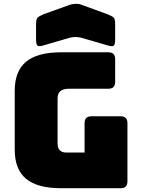

<svg xmlns="http://www.w3.org/2000/svg" viewBox="-20 -997 748 1017"><path d="M619 0H304Q178 0 118 -50Q58 -100 58 -204V-516Q58 -620 118 -670Q178 -720 304 -720H554Q590 -720 590 -684V-563Q590 -527 554 -527H346Q285 -527 285 -477V-238Q285 -189 331 -189H428V-345Q428 -381 464 -381H619Q655 -381 655 -345V-36Q655 0 619 0ZM349 -797 212 -757Q187 -749 179 -755Q171 -761 171 -788V-869Q171 -896 179.5 -904Q188 -912 212 -922L340 -968Q349 -972 359.5 -974Q370 -976 379 -977Q388 -977 396 -976Q404 -975 411 -972L548 -922Q574 -912 582 -904Q590 -896 590 -869V-788Q590 -761 582 -755Q574 -749 548 -757L411 -797Q380 -805 349 -797Z"/></svg>

Font: Bungee Tint
Style: Regular
Weight: 400
Designer: David Jonathan Ross
Foundry: David Jonathan Ross
Version: Version 2.001